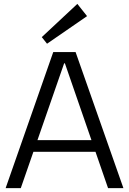

<svg xmlns="http://www.w3.org/2000/svg" viewBox="-20 -968 663 988"><path d="M254 -700H369L615 0H536L314 -642H310L87 0H9ZM136 -247H487V-187H136ZM428 -885 222 -743 195 -777 378 -948Z"/></svg>

Font: Pathway Extreme 8pt Thin Light
Style: Regular
Weight: 300
Version: Version 1.001;gftools[0.9.26]